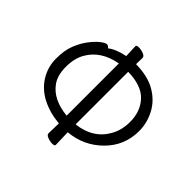

<svg xmlns="http://www.w3.org/2000/svg" viewBox="-184 -905 1105 1105"><g transform="rotate(45 368.5 -352.5)"><path d="M404 10Q404 20 385 20Q366 20 346.5 12.5Q327 5 327 -8L329 -90Q249 -97 186.5 -129Q124 -161 89 -217Q54 -273 53.5 -340.5Q53 -408 71.5 -455Q90 -502 116.5 -536.5Q143 -571 167 -589.5Q191 -608 202.5 -608Q214 -608 223 -595Q259 -624 329 -638Q326 -707 326 -716Q326 -725 345 -725Q364 -725 383.5 -717.5Q403 -710 403 -697L402 -645Q499 -644 562 -607Q625 -570 656 -510Q687 -450 687 -386Q687 -266 603 -183Q519 -100 401 -90ZM329 -153V-578Q207 -556 155 -466Q127 -419 127 -349Q127 -279 157 -238Q209 -165 329 -153ZM401 -154Q530 -169 585 -270Q613 -320 613 -386Q613 -471 562 -525.5Q511 -580 401 -582Z"/></g></svg>

Font: LXGW WenKai TC
Style: Regular
Weight: 400
Designer: LXGW / Fontworks Inc.
Foundry: LXGW / Fontworks Inc.
Version: Version 1.330